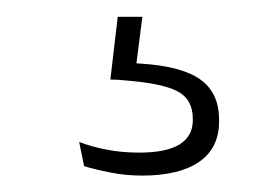

<svg xmlns="http://www.w3.org/2000/svg" viewBox="-20 -24 314 234"><path d="M153.5 -3.5 144.5 67 125.5 52.5Q130 52.5 137.5 52.8Q145 53 151 53.5Q201 56.5 224 72.8Q247 89 247 122V124Q247 156.5 222.8 173.2Q198.5 190 153 190Q133 190 114.2 186.2Q95.5 182.5 82.5 178.5L76.5 149Q92 155 110.5 158.5Q129 162 149.5 162Q182.5 162 198.8 152Q215 142 215 122.5V121Q215 97 196.2 87.2Q177.5 77.5 132.5 74Q128 73.5 123.5 73.2Q119 73 114.5 73L123.5 -3.5Z"/></svg>

Font: Anek Tamil ExtraLight
Style: Regular
Weight: 250
Version: Version 1.003